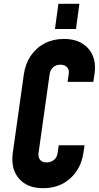

<svg xmlns="http://www.w3.org/2000/svg" viewBox="-20 -970 518 1006"><path d="M423 -209 417 -169Q404.5 -86 347.8 -35Q291 16 206 16Q122 16 78.8 -35Q35.5 -86 47 -169L105 -581Q113 -636.5 141.5 -678.2Q170 -720 214.5 -743Q259 -766 315 -766Q399 -766 443.2 -715.2Q487.5 -664.5 475 -581L469 -541H334L340 -581Q344 -605 331.2 -618Q318.5 -631 296.5 -631Q273.5 -631 258.2 -617.2Q243 -603.5 240 -581L182 -169Q179 -146.5 189.8 -132.8Q200.5 -119 224.5 -119Q246.5 -119 262.5 -131.8Q278.5 -144.5 282 -169L288 -209ZM268 -818 286 -950H396L378 -818Z"/></svg>

Font: Mohave Light
Style: Bold Italic
Weight: 700
Italic angle: -8°
Version: Version 2.003